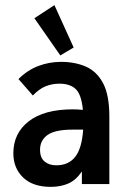

<svg xmlns="http://www.w3.org/2000/svg" viewBox="-20 -717 490 748"><path d="M178 11Q108 11 70 -25.5Q32 -62 32 -120Q32 -198 92 -244.5Q152 -291 264 -291Q281 -291 303 -289Q297 -350 274.5 -370.5Q252 -391 212 -391Q183 -391 158 -381Q133 -371 108 -345L52 -409Q87 -444 129.5 -460Q172 -476 218 -476Q272 -476 314.5 -457.5Q357 -439 381.5 -393Q406 -347 406 -263V0H299V-49Q276 -15 246 -2Q216 11 178 11ZM136 -134Q136 -102 154 -87.5Q172 -73 199 -73Q247 -73 273 -106Q299 -139 304 -212Q293 -212 282.5 -212Q272 -212 263 -212Q194 -212 165 -191Q136 -170 136 -134ZM215 -501 114 -646 192 -697 267 -532Z"/></svg>

Font: Inconsolata SemiCondensed Bold
Style: Regular
Weight: 700
Width: 4
Monospace: yes
Designer: Raph Levien, Cyreal, Brenton Simpson
Foundry: Raph Levien, Cyreal, Google
Version: Version 3.001; ttfautohint (v1.8.2.53-6de2)